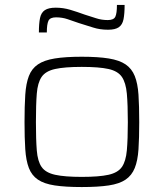

<svg xmlns="http://www.w3.org/2000/svg" viewBox="-20 -747 660 775"><path d="M310 8Q244 8 201 1.5Q158 -5 133 -22Q108 -39 96.5 -69Q85 -99 82 -144.5Q79 -190 79 -254Q79 -319 82 -364.5Q85 -410 96.5 -440Q108 -470 133 -487Q158 -504 201 -511Q244 -518 310 -518Q376 -518 419 -511Q462 -504 487 -487Q512 -470 524 -440Q536 -410 539 -364.5Q542 -319 542 -254Q542 -190 539 -144.5Q536 -99 524 -69Q512 -39 487 -22Q462 -5 419 1.5Q376 8 310 8ZM310 -33Q380 -33 418 -41.5Q456 -50 472 -73Q488 -96 492 -140Q496 -184 496 -254Q496 -325 492 -369Q488 -413 472 -436.5Q456 -460 418 -468.5Q380 -477 310 -477Q241 -477 202.5 -468.5Q164 -460 148 -436.5Q132 -413 128.5 -369Q125 -325 125 -254Q125 -184 128.5 -140Q132 -96 148 -73Q164 -50 202.5 -41.5Q241 -33 310 -33ZM137 -616Q137 -652 141.5 -674Q146 -696 161 -706Q176 -716 205 -716Q235 -716 263.5 -707.5Q292 -699 322 -688Q345 -681 367.5 -673.5Q390 -666 415 -666Q439 -666 445.5 -679.5Q452 -693 452 -727H483Q483 -691 478.5 -669Q474 -647 459.5 -637Q445 -627 416 -627Q383 -627 355.5 -636Q328 -645 298 -654Q275 -662 253 -669.5Q231 -677 206 -677Q182 -677 175.5 -663Q169 -649 169 -616Z"/></svg>

Font: Saira SemiExpanded ExtraLight
Style: Regular
Weight: 250
Width: 6
Designer: Hector Gatti with collaboration of the Omnibus-Type team
Foundry: Omnibus-Type
Version: Version 1.101